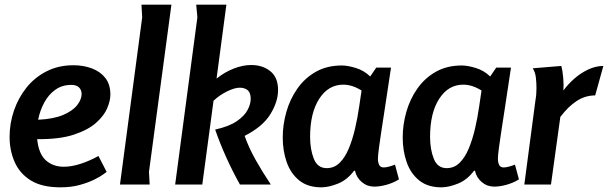

<svg xmlns="http://www.w3.org/2000/svg" viewBox="-20 -789 2600 821"><path d="M294 -510Q337 -510 373 -496.5Q409 -483 430.5 -455.5Q452 -428 452 -384Q452 -359 438.5 -326.5Q425 -294 390.5 -263.5Q356 -233 295 -213Q234 -193 139 -194Q145 -132 175.5 -104Q206 -76 253 -76Q285 -76 323 -88Q361 -100 401 -122L436 -54Q436 -54 422.5 -44Q409 -34 383 -21Q357 -8 320.5 2Q284 12 238 12Q160 12 112.5 -17Q65 -46 43 -95.5Q21 -145 21 -204Q21 -261 39.5 -315.5Q58 -370 93 -414Q128 -458 179 -484Q230 -510 294 -510ZM285 -426Q246 -426 217 -405.5Q188 -385 169.5 -351Q151 -317 143 -277Q209 -280 250 -297.5Q291 -315 310 -339.5Q329 -364 329 -387Q329 -404 318 -415Q307 -426 285 -426Z M713 -769 617 -54 620 0H493L588 -715L585 -769Z M1054 -511Q1103 -511 1136 -484.5Q1169 -458 1169 -404Q1169 -354 1136 -300.5Q1103 -247 1026 -208Q1044 -157 1073 -105.5Q1102 -54 1138 0H1006Q975 -55 947.5 -116Q920 -177 900 -235Q959 -248 992 -270.5Q1025 -293 1038.5 -318.5Q1052 -344 1052 -366Q1052 -392 1039.5 -403Q1027 -414 1005 -414Q983 -414 950.5 -398Q918 -382 893 -358L845 0H729L824 -715L819 -769H948L906 -453Q941 -481 980 -496Q1019 -511 1054 -511Z M1589 -500H1652Q1637 -398 1626.5 -331Q1616 -264 1610 -223.5Q1604 -183 1601 -161Q1598 -139 1597 -128Q1596 -117 1596 -109Q1596 -96 1601 -84.5Q1606 -73 1621 -73Q1631 -73 1645 -77Q1659 -81 1669 -85L1686 -22Q1664 -8 1635 0.5Q1606 9 1580 9Q1550 9 1527 -10.5Q1504 -30 1498 -59H1494Q1465 -20 1425.5 -4Q1386 12 1354 12Q1296 12 1259.5 -17.5Q1223 -47 1206 -95.5Q1189 -144 1189 -201Q1189 -256 1204.5 -310.5Q1220 -365 1251.5 -410Q1283 -455 1330.5 -482Q1378 -509 1442 -509Q1466 -509 1501 -498.5Q1536 -488 1563 -462ZM1306 -204Q1306 -150 1322 -110Q1338 -70 1377 -70Q1409 -70 1432 -92.5Q1455 -115 1471 -153Q1487 -191 1498 -238Q1509 -285 1516 -334L1526 -402Q1486 -427 1448 -427Q1384 -427 1345 -366.5Q1306 -306 1306 -204Z M2102 -500H2165Q2150 -398 2139.5 -331Q2129 -264 2123 -223.5Q2117 -183 2114 -161Q2111 -139 2110 -128Q2109 -117 2109 -109Q2109 -96 2114 -84.5Q2119 -73 2134 -73Q2144 -73 2158 -77Q2172 -81 2182 -85L2199 -22Q2177 -8 2148 0.5Q2119 9 2093 9Q2063 9 2040 -10.5Q2017 -30 2011 -59H2007Q1978 -20 1938.5 -4Q1899 12 1867 12Q1809 12 1772.5 -17.5Q1736 -47 1719 -95.5Q1702 -144 1702 -201Q1702 -256 1717.5 -310.5Q1733 -365 1764.5 -410Q1796 -455 1843.5 -482Q1891 -509 1955 -509Q1979 -509 2014 -498.5Q2049 -488 2076 -462ZM1819 -204Q1819 -150 1835 -110Q1851 -70 1890 -70Q1922 -70 1945 -92.5Q1968 -115 1984 -153Q2000 -191 2011 -238Q2022 -285 2029 -334L2039 -402Q1999 -427 1961 -427Q1897 -427 1858 -366.5Q1819 -306 1819 -204Z M2380 -507Q2386 -486 2388.5 -455Q2391 -424 2389 -402Q2408 -428 2435 -452Q2462 -476 2494.5 -491.5Q2527 -507 2560 -507L2525 -381Q2483 -381 2446.5 -357.5Q2410 -334 2376 -289L2336 0H2222L2270 -363Q2272 -373 2273 -386.5Q2274 -400 2274 -413Q2274 -433 2271.5 -456.5Q2269 -480 2258 -497Z"/></svg>

Font: Rosario
Style: Bold Italic
Weight: 700
Italic angle: -8.05°
Designer: Hector Gatti
Foundry: Omnibus Type
Version: Version 1.101; ttfautohint (v1.8.1.43-b0c9)